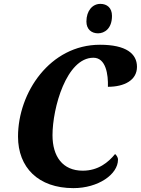

<svg xmlns="http://www.w3.org/2000/svg" viewBox="-20 -961 727 991"><path d="M486 -789C519 -789 558 -813 558 -879C558 -921 532 -941 498 -941C457 -941 426 -905 426 -850C426 -809 453 -789 486 -789ZM359 10C487 10 589 -61 589 -137C589 -150 580 -161 574 -166C539 -123 487 -80 407 -80C303 -80 251 -154 251 -263C251 -404 323 -663 462 -663C527 -663 539 -576 537 -513C622 -513 687 -547 687 -616C687 -684 631 -730 496 -730C238 -730 73 -483 73 -256C73 -97 177 10 359 10Z"/></svg>

Font: Noto Serif SemiCondensed Extra
Style: Italic
Weight: 800
Width: 4
Italic angle: -12°
Designer: Monotype Design Team
Foundry: Monotype Imaging Inc.
Version: Version 1.901